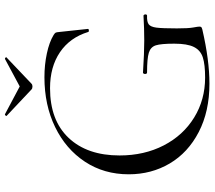

<svg xmlns="http://www.w3.org/2000/svg" viewBox="-64 -766 843 754"><g transform="rotate(-90 357.0 -389.5)"><path d="M49 -305Q49 -402 98.5 -477Q148 -552 234.5 -594Q321 -636 430 -636Q479 -636 523.5 -626.5Q568 -617 596 -600Q604 -595 605.5 -591.5Q607 -588 608 -577L620 -465Q620 -462 614.5 -461.5Q609 -461 608 -464Q586 -536 528.5 -575Q471 -614 387 -614Q261 -614 192 -541Q123 -468 123 -341Q123 -244 162.5 -167.5Q202 -91 272 -48Q342 -5 429 -5Q480 -5 508 -14Q536 -23 549 -49Q562 -75 562 -126Q562 -178 555.5 -198.5Q549 -219 526.5 -226Q504 -233 449 -233Q443 -233 443 -241Q443 -244 444.5 -246.5Q446 -249 448 -249Q526 -244 574 -244Q621 -244 672 -247Q674 -247 675.5 -244.5Q677 -242 677 -240Q677 -233 672 -233Q648 -234 638 -226.5Q628 -219 625 -196Q622 -173 622 -116Q622 -71 625.5 -52Q629 -33 629 -28Q629 -22 627 -20Q625 -18 618 -16Q497 12 405 12Q296 12 215 -30Q134 -72 91.5 -144Q49 -216 49 -305ZM278 -785Q278 -787 280.5 -789.5Q283 -792 285 -791L394 -733L502 -791H503Q506 -791 508 -788Q510 -785 507 -784L405 -687Q401 -683 394 -683Q386 -683 382 -687L279 -784Q279 -784 278.5 -784.5Q278 -785 278 -785Z"/></g></svg>

Font: Cormorant
Style: Regular
Weight: 400
Designer: Christian Thalmann (Catharsis Fonts)
Foundry: Catharsis Fonts
Version: Version 4.000